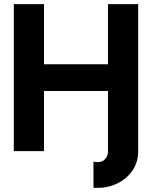

<svg xmlns="http://www.w3.org/2000/svg" viewBox="-20 -743 747 944"><path d="M659.4 0Q659.4 54 631.7 94.7Q604.1 135.4 558.4 158.1Q512.7 180.9 458.7 180.9Q453.9 180.9 449.1 180.7Q444.3 180.5 439.6 180V51.1Q447.9 54.3 458.7 54.3Q483.1 54.3 497 39.1Q510.9 23.9 510.9 0V-295.7H196.3V0H47.9V-722.7H196.3V-427H510.9V-722.7H659.4Z"/></svg>

Font: Giphurs SC
Style: Regular
Weight: 400
Version: Version 0.920